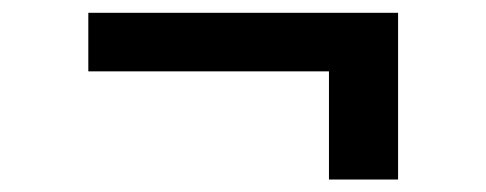

<svg xmlns="http://www.w3.org/2000/svg" viewBox="-20 -436 760 300"><path d="M118 -324.5V-416H602V-155.5H494V-324.5Z"/></svg>

Font: Merriweather Sans Medium
Style: Regular
Weight: 500
Designer: Eben Sorkin
Foundry: Eben Sorkin
Version: Version 2.001